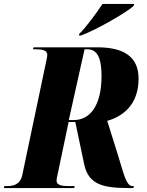

<svg xmlns="http://www.w3.org/2000/svg" viewBox="-61 -954 747 974"><path d="M341 -782 339 -774H350C436 -806 585 -894 617 -924L620 -934H459C429 -889 379 -819 341 -782ZM-41 0H315L318 -10H290C254 -10 226 -14 226 -37C226 -47 229 -59 235 -87L287 -335H321L366 -121C388 -17 462 0 595 0H616L618 -10H611C580 -10 567 -71 539 -162L483 -341C555 -361 642 -417 642 -555C642 -662 573 -714 432 -714H109L106 -704H118C154 -704 179 -700 179 -674C179 -669 177 -660 172 -636L52 -66C42 -18 8 -10 -27 -10H-39ZM313 -345H288L368 -704H383C443 -704 454 -637 454 -568C454 -420 397 -345 313 -345Z"/></svg>

Font: Noto Serif Display Condensed Black
Style: Italic
Weight: 900
Width: 3
Italic angle: -12°
Designer: Monotype Design Team
Foundry: Monotype Imaging Inc.
Version: Version 2.009